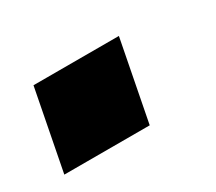

<svg xmlns="http://www.w3.org/2000/svg" viewBox="-49 -245 373 331"><g transform="rotate(-30 137.5 -80.0)"><path d="M4 0H174L205 -160H35Z"/></g></svg>

Font: Uncut Sans
Style: Bold Italic
Weight: 700
Italic angle: -11°
Designer: Kasper Nordkvist
Foundry: UNCUT.wtf
Version: Version 1.304;Glyphs 3.2 (3246)